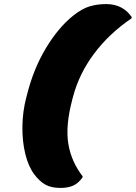

<svg xmlns="http://www.w3.org/2000/svg" viewBox="-20 -790 667 943"><path d="M338 -712Q383 -748 421 -759Q459 -770 501 -770Q543 -770 574.5 -753.5Q606 -737 627 -706L626 -700Q516 -625 442.5 -527Q369 -429 339 -316L335 -301Q301 -172 315.5 -84Q330 4 386 76L385 82Q363 112 337.5 122.5Q312 133 277 133Q233 133 204 117.5Q175 102 148 66Q119 27 104 -35Q89 -97 90 -169.5Q91 -242 109 -311L113 -326Q145 -453 205.5 -553.5Q266 -654 338 -712Z"/></svg>

Font: Recursive Mn Csl St XBk
Style: Italic
Weight: 1000
Italic angle: -15°
Monospace: yes
Version: Version 1.079;hotconv 1.0.112;makeotfexe 2.5.65598; ttfautoh